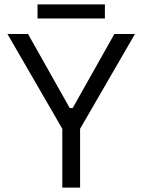

<svg xmlns="http://www.w3.org/2000/svg" viewBox="-20 -855 649 875"><path d="M264 0V-268L14 -700H107.8L297.8 -362.5H311.2L501.2 -700H595L345 -268V0ZM151 -771V-835H458V-771Z"/></svg>

Font: Space 7353
Style: Regular
Weight: 400
Designer: Christine Claussen + Ruben Lyon  (Space 7353)
Version: Version 1.000;FEAKit 1.0